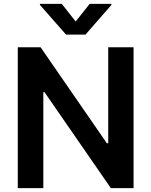

<svg xmlns="http://www.w3.org/2000/svg" viewBox="-20 -971 781 991"><path d="M298.8 -951.2 370.6 -859.9 442.9 -951.2H555.2V-945.8L421.4 -792.5H320.8L186 -945.8V-951.2ZM669.4 -727.1V0H552.2L209.5 -495.6H203.6V0H71.8V-727.1H189.5L531.7 -231.4H538.6V-727.1Z"/></svg>

Font: Interop SemBd
Style: Regular
Weight: 600
Designer: Rasmus Andersson, Google, Jang Haemin
Foundry: jhaemin
Version: Version 1.007